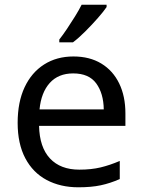

<svg xmlns="http://www.w3.org/2000/svg" viewBox="-20 -786 604 816"><path d="M292 -546Q361 -546 410.5 -516Q460 -486 486.5 -431.5Q513 -377 513 -304V-251H146Q148 -160 192.5 -112.5Q237 -65 317 -65Q368 -65 407.5 -74.5Q447 -84 489 -102V-25Q448 -7 408 1.5Q368 10 313 10Q237 10 178.5 -21Q120 -52 87.5 -113.5Q55 -175 55 -264Q55 -352 84.5 -415Q114 -478 167.5 -512Q221 -546 292 -546ZM291 -474Q228 -474 191.5 -433.5Q155 -393 148 -321H421Q420 -389 389 -431.5Q358 -474 291 -474ZM433 -756Q421 -738 396 -709.5Q371 -681 342.5 -652.5Q314 -624 290 -606H232V-618Q247 -637 264.5 -663Q282 -689 299 -716.5Q316 -744 327 -766H433Z"/></svg>

Font: Noto Sans Kharoshthi
Style: Regular
Weight: 400
Designer: Monotype Design Team
Foundry: Monotype Imaging Inc.
Version: Version 2.004; ttfautohint (v1.8.4.7-5d5b)